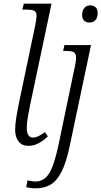

<svg xmlns="http://www.w3.org/2000/svg" viewBox="-20 -780 549 1040"><path d="M134 10Q99 10 80.5 -14Q62 -38 62 -77Q62 -106 68.5 -145.5Q75 -185 82 -219L170 -639Q178 -676 178 -694Q178 -716 164.5 -722Q151 -728 124 -728H101L109 -760H259L142 -206Q137 -181 131 -146.5Q125 -112 125 -88Q125 -35 158 -35Q174 -35 190.5 -43.5Q207 -52 224 -65L239 -41Q220 -22 192.5 -6Q165 10 134 10ZM465 -658Q447 -658 436 -668Q425 -678 425 -699Q425 -723 437 -737Q449 -751 469 -751Q486 -751 497.5 -741Q509 -731 509 -710Q509 -682 495.5 -670Q482 -658 465 -658ZM175 240Q159 240 145 238Q131 236 122 234L129 197Q138 199 150 201Q162 203 173 203Q218 203 245.5 160Q273 117 296 9L387 -427Q392 -450 392 -467Q392 -491 379.5 -497.5Q367 -504 338 -504H322L329 -536H473L358 9Q339 100 313.5 150Q288 200 254 220Q220 240 175 240Z"/></svg>

Font: Noto Serif SemiCondensed Light
Style: Italic
Weight: 300
Width: 4
Italic angle: -12°
Designer: Monotype Design Team
Foundry: Monotype Imaging Inc.
Version: Version 2.013; ttfautohint (v1.8.4.7-5d5b)